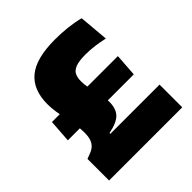

<svg xmlns="http://www.w3.org/2000/svg" viewBox="-179 -781 909 909"><g transform="rotate(-45 275.5 -327.0)"><path d="M32.5 -272.5 40.5 -387H482L474 -272.5ZM196.5 -152H526V0H36V-144.5L64.5 -155.5Q82.5 -162.5 93.5 -174Q104.5 -185.5 109.5 -202.5Q114.5 -219.5 114.5 -243Q114.5 -266.5 110 -293.5Q105.5 -320.5 99.8 -349.2Q94 -378 89.5 -406.8Q85 -435.5 85 -462Q85 -557.5 142.5 -605.5Q200 -653.5 327.5 -653.5Q369.5 -653.5 411.5 -648.8Q453.5 -644 487.5 -635L500.5 -486Q469.5 -493 439.8 -497Q410 -501 378 -501Q335 -501 312.5 -492.2Q290 -483.5 282 -467Q274 -450.5 274 -426.5Q274 -406.5 278 -385.2Q282 -364 287.2 -343Q292.5 -322 296.5 -302Q300.5 -282 300.5 -263.5Q300.5 -216 277 -192.2Q253.5 -168.5 196.5 -157.5Z"/></g></svg>

Font: Anek Bangla ExtraBold
Style: Regular
Weight: 800
Designer: Sulekha Rajkumar (Bangla), Yesha Goshar (Latin)
Foundry: Ek Type
Version: Version 1.003